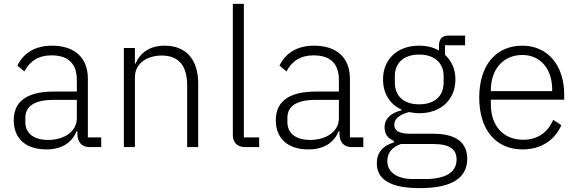

<svg xmlns="http://www.w3.org/2000/svg" viewBox="-20 -760 2987 992"><path d="M503 0V-50H434V-353C434 -461 367 -524 248 -524C155 -524 98 -480 70 -421L106 -391C134 -444 178 -474 246 -474C333 -474 377 -431 377 -347V-287H259C111 -287 51 -230 51 -139C51 -44 113 12 220 12C300 12 352 -24 375 -81H380V-63C383 -25 401 0 445 0ZM228 -37C158 -37 111 -69 111 -128V-152C111 -209 155 -244 257 -244H377V-149C377 -80 311 -37 228 -37Z M677 0V-360C677 -436 744 -473 816 -473C901 -473 947 -423 947 -319V0H1004V-329C1004 -454 940 -524 831 -524C749 -524 703 -484 680 -431H677V-512H620V0Z M1319 0V-50H1240V-740H1183V-62C1183 -25 1205 0 1246 0Z M1857 0V-50H1788V-353C1788 -461 1721 -524 1602 -524C1509 -524 1452 -480 1424 -421L1460 -391C1488 -444 1532 -474 1600 -474C1687 -474 1731 -431 1731 -347V-287H1613C1465 -287 1405 -230 1405 -139C1405 -44 1467 12 1574 12C1654 12 1706 -24 1729 -81H1734V-63C1737 -25 1755 0 1799 0ZM1582 -37C1512 -37 1465 -69 1465 -128V-152C1465 -209 1509 -244 1611 -244H1731V-149C1731 -80 1665 -37 1582 -37Z M2394 60C2394 -20 2341 -69 2218 -69H2099C2043 -69 2017 -85 2017 -115C2017 -149 2049 -169 2093 -181C2110 -178 2128 -175 2146 -175C2259 -175 2333 -246 2333 -350C2333 -402 2313 -446 2279 -477V-526H2383V-576H2295C2262 -576 2248 -555 2248 -524V-499C2220 -515 2185 -524 2145 -524C2032 -524 1959 -453 1959 -350C1959 -276 1995 -221 2054 -194V-190C2005 -177 1967 -152 1967 -102C1967 -68 1983 -45 2015 -32V-24C1960 -8 1927 26 1927 84C1927 164 1992 212 2148 212C2308 212 2394 164 2394 60ZM2339 64C2339 133 2277 165 2178 165H2114C2025 165 1981 125 1981 72C1981 28 2008 -1 2052 -16H2218C2309 -16 2339 15 2339 64ZM2146 -221C2068 -221 2020 -262 2020 -334V-366C2020 -436 2067 -478 2146 -478C2224 -478 2272 -436 2272 -366V-334C2272 -262 2224 -221 2146 -221Z M2680 12C2777 12 2848 -38 2880 -113L2838 -141C2810 -74 2756 -38 2683 -38C2578 -38 2516 -113 2516 -220V-245H2895V-272C2895 -422 2810 -524 2679 -524C2543 -524 2456 -424 2456 -256C2456 -88 2543 12 2680 12ZM2679 -476C2771 -476 2833 -405 2833 -297V-289H2516V-294C2516 -402 2580 -476 2679 -476Z"/></svg>

Font: IBM Plex Thai Looped Light
Style: Regular
Weight: 300
Designer: Mike Abbink, Paul van der Laan, Pieter van Rosmalen, Ben Mitchell, Mark Frömberg
Foundry: Bold Monday
Version: Version 1.0